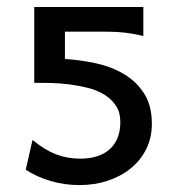

<svg xmlns="http://www.w3.org/2000/svg" viewBox="-20 -518 497 550"><path d="M390.6 -415Q362.8 -421.4 339.1 -424.3Q315.4 -427.2 288.1 -427.2H166V-349.1Q211.4 -346.2 255.9 -336.4Q300.3 -326.7 335.7 -305.4Q371.1 -284.2 393.1 -249.8Q415 -215.3 415 -163.6Q415 -123 398.7 -90.6Q382.3 -58.1 354.2 -35.4Q326.2 -12.7 288.3 -0.2Q250.5 12.2 207.5 12.2Q164.6 12.2 125 0.5Q85.4 -11.2 53.7 -31.7L73.2 -117.2Q107.9 -88.4 140.6 -75.9Q173.3 -63.5 210 -63.5Q236.3 -63.5 257.3 -70.1Q278.3 -76.7 293.5 -89.8Q308.6 -103 316.7 -122.8Q324.7 -142.6 324.7 -168.5Q324.7 -196.3 312 -215.3Q299.3 -234.4 278.6 -247.1Q257.8 -259.8 231.4 -266.4Q205.1 -272.9 177.7 -276.4Q150.4 -279.8 124.3 -280.3Q98.1 -280.8 78.1 -280.8V-498H390.6Z"/></svg>

Font: Andika
Style: Regular
Weight: 400
Designer: Victor Gaultney, Annie Olsen, Julie Remington, Don Collingsworth, Eric Hays
Foundry: SIL International
Version: Version 1.001